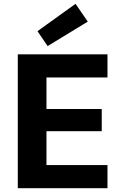

<svg xmlns="http://www.w3.org/2000/svg" viewBox="-20 -984 638 1004"><path d="M73 0V-700H542V-579H223V-414H512V-298H223V-121H542V0ZM229 -743 176 -821 375 -964 439 -871Z"/></svg>

Font: DM Sans 9pt Black
Style: Regular
Weight: 900
Version: Version 4.004;gftools[0.9.30]